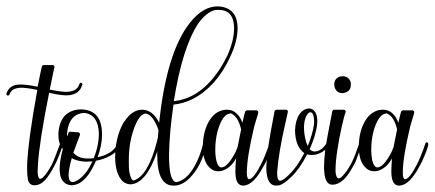

<svg xmlns="http://www.w3.org/2000/svg" viewBox="-92 -582 1363 602"><path d="M-26 -317Q-8 -317 26 -310Q38 -371 40 -375Q42 -378 44 -378Q44 -378 74 -378Q78 -377 79 -372Q78 -370 73 -345Q67 -316 64 -301Q100 -294 116 -294Q151 -295 157 -319Q159 -322 162 -323Q165 -321 167 -318V-317Q167 -317 166 -317Q158 -284 117 -283Q97 -283 62 -291Q31 -136 27 -66Q26 -47 26 -42Q27 -22 34 -21Q38 -22 42 -25Q57 -40 71 -67Q78 -81 97 -133Q99 -139 104 -136Q106 -133 106 -130Q91 -85 79 -63Q64 -34 50 -18Q34 -1 16 -1Q-1 -1 -5 -21Q-5 -22 -5 -23Q-7 -35 -7 -51Q-7 -58 -7 -64Q-4 -141 25 -300Q-8 -307 -26 -307Q-56 -306 -62 -286Q-64 -283 -67 -282Q-71 -283 -72 -287V-288Q-63 -317 -29 -317Q-28 -317 -26 -317Z M133 -86Q123 -51 123 -32Q123 -32 123 -31Q124 -12 135 -11Q155 -13 178 -42Q189 -57 198 -76Q186 -75 178 -75Q151 -76 133 -86ZM173 -228Q173 -228 172 -228Q132 -226 121 -182Q119 -171 118 -160Q118 -157 119 -155L123 -166Q125 -169 127 -169H128L155 -167Q158 -165 159 -162Q159 -162 159 -160Q158 -158 138 -103Q154 -85 183 -85Q192 -85 202 -86Q218 -126 218 -164Q216 -222 173 -228ZM280 -135Q284 -133 285 -130Q279 -101 232 -84Q220 -80 209 -78Q179 -8 140 -2Q136 -1 133 -1Q95 -3 95 -52Q95 -79 105 -115Q91 -131 91 -160Q92 -196 110 -218Q130 -239 163 -239Q169 -239 174 -238Q227 -231 228 -162Q228 -126 214 -89Q256 -98 272 -123Q274 -128 275 -131Q277 -134 280 -135Z M405 -174Q388 -222 365 -226Q349 -225 335 -196Q310 -141 312 -68Q312 -56 313 -46Q318 -17 327 -16Q372 -30 400 -138Q402 -145 403 -151Q404 -163 405 -174ZM620 -406Q642 -454 642 -495Q641 -550 595 -551Q588 -551 580 -550Q554 -542 530 -509Q480 -434 453 -265Q538 -273 600 -370Q611 -388 620 -406ZM550 -136Q554 -135 555 -131V-130Q542 -64 503 -24Q479 0 454 0Q452 0 451 0Q401 -1 401 -96Q401 -102 401 -107Q384 -57 363 -31Q340 -4 316 -4Q303 -5 293 -13Q270 -36 269 -87Q269 -152 296 -199Q297 -201 298 -201Q322 -238 354 -238Q355 -238 356 -238Q388 -236 407 -197Q430 -417 503 -510Q544 -562 590 -562Q596 -562 602 -561Q652 -553 653 -495Q653 -452 629 -402Q586 -310 513 -272Q483 -257 452 -254Q439 -166 438 -96Q438 -94 438 -93Q438 -23 456 -12Q459 -11 461 -11Q504 -19 533 -93Q541 -114 545 -132Q547 -135 550 -136Z M664 -176Q655 -217 631 -227Q631 -227 630 -226Q614 -225 602 -202Q583 -164 583 -111Q583 -94 586 -80Q591 -58 602 -57Q621 -57 646 -104Q651 -115 653 -121Q658 -146 664 -176ZM757 -136Q761 -135 762 -131Q762 -119 741 -73Q738 -67 735 -62Q703 -1 671 0Q667 0 664 -1Q646 -6 646 -45Q646 -59 648 -84V-85Q630 -53 602 -46Q597 -45 592 -45Q579 -45 569 -53Q544 -73 544 -121Q544 -173 567 -208Q588 -238 620 -238Q638 -238 650 -226Q662 -215 668 -197Q676 -232 677 -233Q679 -235 681 -236H713Q717 -234 718 -231Q718 -227 713 -212Q708 -194 705 -185Q682 -88 682 -42Q682 -41 682 -40Q682 -21 689 -20Q703 -21 726 -66Q739 -91 753 -133Q755 -136 757 -136Z M892 -189Q893 -195 893 -201Q892 -229 882 -230Q878 -230 876 -228Q862 -216 861 -182Q862 -147 873 -124Q888 -162 892 -189ZM936 -136Q940 -135 941 -131Q941 -130 941 -129Q928 -105 897 -97Q890 -96 885 -96Q877 -96 871 -98Q848 -53 822 -28Q798 -5 784 -1Q783 -1 782 -1Q777 0 773 0Q744 -1 743 -54Q743 -72 749 -121Q754 -157 769 -234Q771 -237 774 -238H806Q810 -236 811 -233Q810 -230 801 -188Q782 -105 777 -43Q777 -39 777 -35Q778 -16 786 -15Q796 -16 815 -35Q840 -59 862 -102Q834 -122 833 -173Q834 -203 846 -223Q859 -241 877 -242Q902 -240 903 -203Q903 -196 902 -188Q897 -155 879 -114Q886 -107 894 -107Q914 -107 930 -130Q931 -132 932 -134Q934 -136 936 -136Z M955 -238H987Q991 -236 992 -233Q992 -233 992 -231Q987 -219 980 -187Q971 -147 966 -113Q960 -74 960 -50Q960 -46 960 -44Q963 -12 980 -28Q995 -43 1009 -69Q1016 -82 1022 -98Q1028 -114 1031 -123L1034 -132Q1036 -135 1039 -136H1040Q1043 -134 1044 -131L1043 -130Q1043 -130 1024 -78Q1021 -70 1017 -64Q1002 -36 988 -21Q969 -3 951 -3Q948 -3 947 -3Q936 -5 931 -16Q926 -26 925 -41Q924 -50 924 -58Q924 -82 928 -115Q932 -142 950 -234Q952 -237 955 -238ZM982 -343Q1002 -343 1008 -323Q1008 -320 1008 -317V-316Q1008 -296 988 -291Q985 -290 982 -290Q963 -290 957 -309Q956 -313 956 -317Q956 -336 974 -342Q979 -343 982 -343Z M1153 -176Q1144 -217 1120 -227Q1120 -227 1119 -226Q1103 -225 1091 -202Q1072 -164 1072 -111Q1072 -94 1075 -80Q1080 -58 1091 -57Q1110 -57 1135 -104Q1140 -115 1142 -121Q1147 -146 1153 -176ZM1246 -136Q1250 -135 1251 -131Q1251 -119 1230 -73Q1227 -67 1224 -62Q1192 -1 1160 0Q1156 0 1153 -1Q1135 -6 1135 -45Q1135 -59 1137 -84V-85Q1119 -53 1091 -46Q1086 -45 1081 -45Q1068 -45 1058 -53Q1033 -73 1033 -121Q1033 -173 1056 -208Q1077 -238 1109 -238Q1127 -238 1139 -226Q1151 -215 1157 -197Q1165 -232 1166 -233Q1168 -235 1170 -236H1202Q1206 -234 1207 -231Q1207 -227 1202 -212Q1197 -194 1194 -185Q1171 -88 1171 -42Q1171 -41 1171 -40Q1171 -21 1178 -20Q1192 -21 1215 -66Q1228 -91 1242 -133Q1244 -136 1246 -136Z"/></svg>

Font: Maria
Style: Christmas
Weight: 400
Designer: Muhammad Yoni
Version: Version 001.000